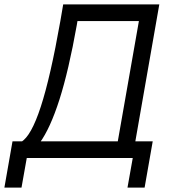

<svg xmlns="http://www.w3.org/2000/svg" viewBox="-73 -720 779 875"><path d="M560 -624H280L277 -606Q240 -398 198 -266.5Q156 -135 108 -69L23 -73Q69 -99 113 -234Q157 -369 202 -624L215 -700H653L541 -60H461ZM-16 -76H623L586 135H508L532 0H49L25 135H-53Z"/></svg>

Font: Fixel Italic Variable Display Thin
Style: Italic
Weight: 100
Italic angle: -10°
Designer: AlfaBravo + MacPaw
Foundry: Kyrylo Tkachov, Marchela Mozhyna, Serhii Makarenko, Maria Weinstein, Zakhar Kryvoshyya
Version: Version 1.210;Glyphs 3.2 (3217)